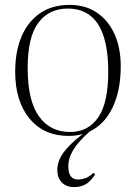

<svg xmlns="http://www.w3.org/2000/svg" viewBox="-20 -541 555 784"><path d="M282 223Q251 223 232.5 204Q214 185 214 154Q214 116 240 81Q266 46 318 6Q305 10 290.5 12Q276 14 260 14Q159 14 100.5 -57Q42 -128 42 -248Q42 -331 68 -392Q94 -453 143.5 -487Q193 -521 264 -521Q329 -521 375.5 -489.5Q422 -458 447.5 -402Q473 -346 473 -270Q473 -172 440 -102.5Q407 -33 346 -4Q300 37 279.5 70.5Q259 104 259 139Q259 192 299 192Q313 192 329 186.5Q345 181 361 165L369 171Q348 202 328 212.5Q308 223 282 223ZM266 -2Q340 -2 381 -61.5Q422 -121 422 -248Q422 -506 257 -506Q180 -506 136.5 -448Q93 -390 93 -263Q93 -130 139 -66Q185 -2 266 -2Z"/></svg>

Font: Display Extralight
Style: Regular
Weight: 200
Designer: Latin by Veronika Burian and Jose Scaglione. Greek by Irene Vlachou. Cyrillic by Vera Evstafieva.
Foundry: TypeTogether
Version: Version 3.002